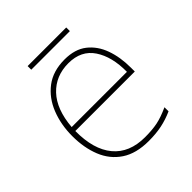

<svg xmlns="http://www.w3.org/2000/svg" viewBox="-178 -762 897 897"><g transform="rotate(-45 270.0 -314.0)"><path d="M287 -538Q355 -538 397 -505Q439 -472 459 -416.5Q479 -361 479 -291V-266H86Q85 -145 139 -80Q193 -15 296 -15Q344 -15 378.5 -22Q413 -29 459 -50V-23Q421 -6 382.5 2Q344 10 296 10Q213 10 160.5 -25Q108 -60 83.5 -121Q59 -182 59 -259Q59 -334 84 -397.5Q109 -461 159.5 -499.5Q210 -538 287 -538ZM287 -513Q203 -513 149.5 -456.5Q96 -400 87 -291H452Q453 -390 412 -451.5Q371 -513 287 -513ZM398 -638V-614H143V-638Z"/></g></svg>

Font: Noto Sans Cherokee Thin
Style: Regular
Weight: 100
Designer: Monotype Design Team
Foundry: Monotype Imaging Inc.
Version: Version 2.001; ttfautohint (v1.8.4.7-5d5b)